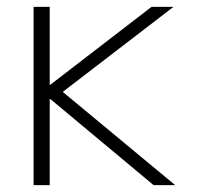

<svg xmlns="http://www.w3.org/2000/svg" viewBox="-20 -540 579 560"><path d="M125 -520V-293H127L422 -520H486L163 -272L491 0H428L127 -251H125V0H78V-520Z"/></svg>

Font: Mplus 1p Light
Style: Regular
Weight: 300
Version: Version 1.061